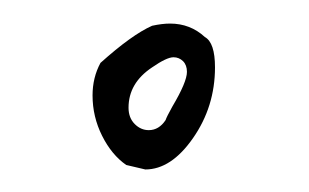

<svg xmlns="http://www.w3.org/2000/svg" viewBox="-20 -582 269 167"><path d="M167 -523.4Q167 -544.9 158.2 -549.8Q145.5 -561.5 127.9 -561.5Q121.1 -561.5 112.3 -559.6Q94.7 -551.8 67.4 -527.3Q60.5 -514.6 60.5 -499Q60.5 -480.5 68.8 -463.9Q77.1 -447.3 89.8 -438.5Q89.8 -438.5 106.4 -434.6Q128.9 -434.6 147.9 -461.9Q167 -489.3 167 -523.4ZM142.6 -519.5Q142.6 -510.7 129.9 -489.3Q125 -480.5 124 -477.5Q118.2 -468.8 109.4 -468.8Q102.5 -468.8 97.2 -474.1Q91.8 -479.5 91.8 -488.3Q91.8 -509.8 112.3 -523.4Q125 -532.2 130.9 -532.2Q135.7 -532.2 139.2 -528.8Q142.6 -525.4 142.6 -519.5Z"/></svg>

Font: 辰宇落雁體 Thin Monospaced
Style: Regular
Weight: 100
Designer: Written by Liu, Wei-Chen; Created by Wang, Li-Yu.
Version: Version 1.000